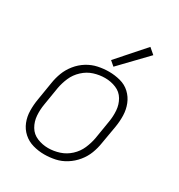

<svg xmlns="http://www.w3.org/2000/svg" viewBox="-180 -879 937 1007"><g transform="rotate(30 288.0 -375.5)"><path d="M236 8Q269 8 302 1Q335 -6 365 -25Q395 -44 417.5 -71.5Q440 -99 452 -130.5Q464 -162 469 -195L488 -305Q494 -341 493 -376Q492 -411 479.5 -442.5Q467 -474 442.5 -497Q418 -520 384 -529Q350 -538 315 -538Q282 -538 249 -531Q216 -524 186 -505.5Q156 -487 133.5 -459Q111 -431 99 -399.5Q87 -368 82 -335L64 -225Q58 -190 58.5 -154.5Q59 -119 71.5 -87.5Q84 -56 109 -33.5Q134 -11 167.5 -1.5Q201 8 236 8ZM237 -31Q203 -31 171 -44Q139 -57 122 -86Q105 -115 102.5 -149.5Q100 -184 106 -219L124 -329Q130 -362 144 -394.5Q158 -427 185.5 -452.5Q213 -478 246.5 -488.5Q280 -499 314 -499Q349 -499 380.5 -486Q412 -473 429 -444Q446 -415 448.5 -380.5Q451 -346 445 -311L427 -201Q421 -168 407 -135.5Q393 -103 366 -78Q339 -53 305 -42Q271 -31 237 -31ZM321 -572 472 -729 437 -759 293 -596Z"/></g></svg>

Font: Iosevka Sparkle XLtObl
Style: Regular
Weight: 200
Italic angle: -9°
Designer: Belleve Invis
Foundry: Belleve Invis
Version: Version 4.5.0; ttfautohint (v1.8.3)